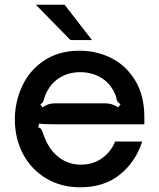

<svg xmlns="http://www.w3.org/2000/svg" viewBox="-20 -783 675 814"><path d="M43 -276Q43 -352 74.5 -419Q106 -486 168 -527Q230 -568 317 -568Q391 -568 453.5 -536Q516 -504 554 -440.5Q592 -377 592 -286V-256H216Q167 -256 146 -259L142 -243Q151 -241 154.5 -235.5Q158 -230 162 -219Q164 -211 171 -196Q191 -145 231 -115Q271 -85 322 -85Q375 -85 413 -112.5Q451 -140 468 -183H583Q555 -97 488.5 -43Q422 11 320 11Q239 11 176 -26.5Q113 -64 78 -129.5Q43 -195 43 -276ZM160 -328Q174 -337 186 -341Q198 -345 213 -345H424Q441 -345 453.5 -341Q466 -337 481 -328L491 -341Q482 -347 479 -351.5Q476 -356 474 -364Q472 -378 461 -398Q441 -436 403.5 -456.5Q366 -477 321 -477Q274 -477 238 -456.5Q202 -436 181 -398Q172 -383 167 -364Q165 -356 162.5 -351Q160 -346 151 -341ZM254 -763 370 -613H279L132 -763Z"/></svg>

Font: Open Sauce Sans Medium
Style: Regular
Weight: 500
Designer: Alfredo Marco Pradil
Foundry: Creative Sauce Fz LLC
Version: Version 1.477